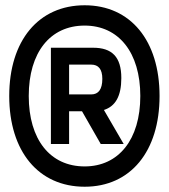

<svg xmlns="http://www.w3.org/2000/svg" viewBox="-20 -699 640 728"><path d="M301 9C126 9 15 -125 15 -335C15 -545 126 -679 301 -679C475 -679 585 -545 585 -335C585 -125 475 9 301 9ZM89 -335C89 -170 170 -68 301 -68C430 -68 512 -170 512 -335C512 -500 430 -602 301 -602C170 -602 89 -500 89 -335ZM173 -153H242V-277H291L362 -153H449L374 -282C418 -296 440 -335 440 -403C440 -484 404 -518 333 -518H173ZM242 -341V-454H326C353 -454 368 -437 368 -400C368 -360 353 -341 326 -341Z"/></svg>

Font: LT Wave Mono Bold
Style: Regular
Weight: 700
Designer: Daniel Lyons
Version: Version 2.5 (Glyphs App)